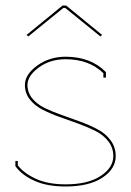

<svg xmlns="http://www.w3.org/2000/svg" viewBox="-20 -676 477 700"><path d="M83 -543 77.1 -548.8 208 -655.8H221.2L352.1 -548.8L346.2 -543L217.8 -647H210.9ZM44.9 -73.2Q67.4 -43.9 111.3 -23.9Q155.3 -3.9 219.2 -3.9Q300.8 -3.9 346.9 -34.4Q393.1 -64.9 393.1 -106.9Q393.1 -137.2 375.2 -160.4Q357.4 -183.6 329.1 -198Q300.8 -212.4 266.4 -224.9Q231.9 -237.3 197.5 -249.5Q163.1 -261.7 134.8 -276.4Q106.4 -291 88.6 -313.7Q70.8 -336.4 70.8 -366.2Q70.8 -404.3 115.5 -436.8Q160.2 -469.2 219.2 -469.2Q310.1 -469.2 365.2 -414.1L366.2 -413.1V-393.1H356.9V-409.2Q304.7 -460 219.2 -460Q162.1 -460 121.1 -429.7Q80.1 -399.4 80.1 -366.2Q80.1 -338.4 97.9 -316.9Q115.7 -295.4 144 -281.7Q172.4 -268.1 206.8 -256.1Q241.2 -244.1 275.4 -231.4Q309.6 -218.8 337.9 -203.4Q366.2 -188 384 -163.3Q401.9 -138.7 401.9 -106.9Q401.9 -60.1 353 -28.1Q304.2 3.9 219.2 3.9Q151.9 3.9 106.2 -16.6Q60.5 -37.1 37.1 -68.8L36.1 -69.8V-88.9H44.9Z"/></svg>

Font: Rawengulk
Style: Ultralight
Weight: 200
Version: Version 0.92